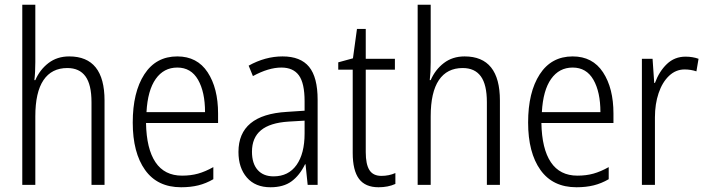

<svg xmlns="http://www.w3.org/2000/svg" viewBox="-20 -780 2979 810"><path d="M129 -518Q129 -474 125 -442H129Q148 -486 184.5 -514Q221 -542 272 -542Q421 -542 421 -356V0H366V-349Q366 -423 340.5 -458Q315 -493 264 -493Q198 -493 163.5 -442Q129 -391 129 -289V0H74V-760H129Z M900 -301V-261H596Q598 -152 636 -95.5Q674 -39 748 -39Q785 -39 815.5 -47.5Q846 -56 880 -75V-24Q849 -6 816.5 2Q784 10 744 10Q644 10 592 -63Q540 -136 540 -263Q540 -391 589 -466.5Q638 -542 728 -542Q812 -542 856 -475Q900 -408 900 -301ZM598 -307H845Q845 -392 815.5 -443.5Q786 -495 728 -495Q671 -495 637 -447Q603 -399 598 -307Z M1320 -359V0H1278L1269 -87H1267Q1244 -40 1210 -15Q1176 10 1121 10Q1057 10 1021.5 -31Q986 -72 986 -139Q986 -296 1190 -308L1265 -313V-353Q1265 -429 1241 -462Q1217 -495 1167 -495Q1113 -495 1047 -459L1029 -503Q1099 -542 1172 -542Q1248 -542 1284 -498Q1320 -454 1320 -359ZM1197 -267Q1119 -262 1081 -230.5Q1043 -199 1043 -140Q1043 -90 1067 -63Q1091 -36 1134 -36Q1197 -36 1231 -84Q1265 -132 1265 -217V-271Z M1648 -50V-4Q1617 10 1577 10Q1521 10 1494.5 -25.5Q1468 -61 1468 -135V-486H1407V-517L1469 -534L1486 -658H1523V-532H1646V-486H1523V-138Q1523 -87 1538.5 -62.5Q1554 -38 1589 -38Q1621 -38 1648 -50Z M1797 -518Q1797 -474 1793 -442H1797Q1816 -486 1852.5 -514Q1889 -542 1940 -542Q2089 -542 2089 -356V0H2034V-349Q2034 -423 2008.5 -458Q1983 -493 1932 -493Q1866 -493 1831.5 -442Q1797 -391 1797 -289V0H1742V-760H1797Z M2568 -301V-261H2264Q2266 -152 2304 -95.5Q2342 -39 2416 -39Q2453 -39 2483.5 -47.5Q2514 -56 2548 -75V-24Q2517 -6 2484.5 2Q2452 10 2412 10Q2312 10 2260 -63Q2208 -136 2208 -263Q2208 -391 2257 -466.5Q2306 -542 2396 -542Q2480 -542 2524 -475Q2568 -408 2568 -301ZM2266 -307H2513Q2513 -392 2483.5 -443.5Q2454 -495 2396 -495Q2339 -495 2305 -447Q2271 -399 2266 -307Z M2927 -532 2918 -479Q2894 -487 2868 -487Q2831 -487 2802.5 -460Q2774 -433 2758.5 -387Q2743 -341 2743 -285V0H2688V-532H2733L2740 -430H2743Q2761 -479 2793.5 -510Q2826 -541 2872 -541Q2902 -541 2927 -532Z"/></svg>

Font: Noto Sans Display Light Narrow
Style: Regular
Weight: 300
Width: 4
Designer: Monotype Design team
Foundry: Monotype Imaging Inc.
Version: Version 1.000